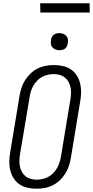

<svg xmlns="http://www.w3.org/2000/svg" viewBox="-20 -1138 565 1166"><path d="M202 8Q174 8 147 2Q120 -4 98.5 -18.5Q77 -33 63 -55Q49 -77 42.5 -103Q36 -129 36.5 -157Q37 -185 42 -213L99 -558Q103 -582 111 -606Q119 -630 133 -652Q147 -674 166.5 -692.5Q186 -711 209.5 -722.5Q233 -734 258 -738.5Q283 -743 307 -743Q335 -743 362 -737Q389 -731 410.5 -716.5Q432 -702 446 -680Q460 -658 466.5 -632Q473 -606 472.5 -578Q472 -550 467 -522L410 -177Q406 -153 398 -129Q390 -105 376 -83Q362 -61 342.5 -42.5Q323 -24 299.5 -12.5Q276 -1 251 3.5Q226 8 202 8ZM202 -47Q220 -47 238.5 -51Q257 -55 273.5 -64Q290 -73 303.5 -87Q317 -101 326.5 -117.5Q336 -134 341.5 -151.5Q347 -169 350 -186L407 -531Q410 -550 411 -569Q412 -588 408.5 -606Q405 -624 396.5 -640Q388 -656 374.5 -667Q361 -678 343.5 -683Q326 -688 307 -688Q289 -688 270.5 -684Q252 -680 235.5 -671Q219 -662 205.5 -648Q192 -634 182.5 -617.5Q173 -601 167.5 -583.5Q162 -566 160 -549L102 -204Q99 -185 98 -166Q97 -147 100.5 -129Q104 -111 112.5 -95Q121 -79 134.5 -68Q148 -57 165.5 -52Q183 -47 202 -47ZM341 -833Q328 -833 317 -837.5Q306 -842 298 -851Q290 -860 289 -872.5Q288 -885 290 -898Q291 -906 295.5 -914.5Q300 -923 307.5 -928Q315 -933 323.5 -935Q332 -937 340 -937Q353 -937 364.5 -932.5Q376 -928 383.5 -919Q391 -910 392.5 -897.5Q394 -885 391 -872Q390 -864 385.5 -855.5Q381 -847 374 -842Q367 -837 358 -835Q349 -833 341 -833ZM225 -1062 224 -1118H524L525 -1062Z"/></svg>

Font: Iosevka Curly Slab Light
Style: Italic
Weight: 300
Italic angle: -9°
Monospace: yes
Designer: Belleve Invis
Foundry: Belleve Invis
Version: Version 22.1.2; ttfautohint (v1.8.4)